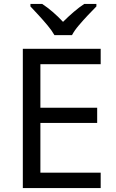

<svg xmlns="http://www.w3.org/2000/svg" viewBox="-20 -964 596 984"><path d="M496 0H97V-714H496V-635H187V-412H478V-334H187V-79H496ZM259 -784Q246 -807 224 -833.5Q202 -860 178 -886Q154 -912 136 -931V-944H196Q222 -927 250 -903Q278 -879 303 -852Q330 -879 358 -903Q386 -927 412 -944H474V-931Q455 -912 430.5 -886Q406 -860 383.5 -833.5Q361 -807 349 -784Z"/></svg>

Font: Noto Sans Pahawh Hmong
Style: Regular
Weight: 400
Designer: Monotype Design Team
Foundry: Monotype Imaging Inc.
Version: Version 2.001; ttfautohint (v1.8.4.7-5d5b)